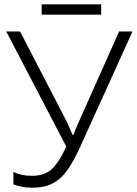

<svg xmlns="http://www.w3.org/2000/svg" viewBox="-20 -860 635 890"><path d="M348 -171Q322 -115 294.5 -74.5Q267 -34 228 -12Q189 10 131 10Q103 10 81 5.5Q59 1 42 -5V-63Q60 -54 81.5 -49.5Q103 -45 128 -45Q189 -45 223 -79Q257 -113 287 -181L9 -714H73L290 -295Q297 -279 303.5 -264.5Q310 -250 317 -234H320Q331 -264 344 -292L532 -714H594ZM449 -840V-792H173V-840Z"/></svg>

Font: RS Noto Sans Light
Style: Regular
Weight: 300
Designer: Monotype Design Team
Foundry: Monotype Imaging Inc.
Version: Version 3.10